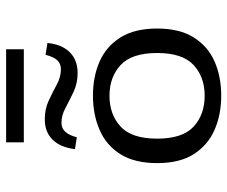

<svg xmlns="http://www.w3.org/2000/svg" viewBox="-80 -684 775 656"><g transform="rotate(-90 308.0 -356.5)"><path d="M126 -488.4Q131.9 -538.1 158.2 -564.8Q184.4 -591.5 227.8 -591.5Q263.2 -591.5 292.2 -577.9Q321.1 -564.3 347 -550.3Q372.8 -536.4 398.7 -536.4Q418 -536.4 429.8 -549Q441.5 -561.7 448.2 -588.9L488.7 -582.4Q483.6 -532.9 457 -506.1Q430.3 -479.3 386.1 -479.3Q350.8 -479.3 321.4 -493.3Q292 -507.3 266.6 -520.9Q241.2 -534.5 216 -534.5Q197.4 -534.5 185.3 -521.4Q173.2 -508.4 166.5 -482ZM308.5 11.3Q244 11.3 191.9 -11.4Q139.8 -34.2 109 -82.2Q78.2 -130.3 78.2 -207.4Q78.2 -284.5 108.6 -332.9Q139 -381.4 191.5 -404.1Q244 -426.9 308.5 -426.9Q373.9 -426.9 425.5 -404.1Q477.2 -381.4 507.6 -332.9Q538 -284.5 538 -207.4Q538 -131 507.6 -82.6Q477.2 -34.2 425.5 -11.4Q373.9 11.3 308.5 11.3ZM308.5 -45.2Q372.3 -45.2 413.4 -83.1Q454.4 -121 454.4 -207.4Q454.4 -294.1 413.4 -332.2Q372.3 -370.4 308.5 -370.4Q243.9 -370.4 202.8 -332.2Q161.8 -294.1 161.8 -207.4Q161.8 -121 202.8 -83.1Q243.9 -45.2 308.5 -45.2ZM149.1 -663.1V-723.6H467.1V-663.1Z"/></g></svg>

Font: Playfair 5pt SemiExpanded Light
Style: Regular
Weight: 300
Width: 6
Designer: Claus Eggers Sørensen
Foundry: Claus Eggers Sørensen
Version: Version 2.203